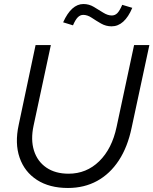

<svg xmlns="http://www.w3.org/2000/svg" viewBox="-20 -924 763 955"><path d="M318 11Q226 11 164 -29Q102 -69 77.5 -140Q53 -211 73 -303L157 -700H233L147 -299Q132 -229 149 -175Q166 -121 210.5 -90.5Q255 -60 321 -60Q410 -60 473.5 -122Q537 -184 560 -293L647 -700H723L635 -290Q615 -193 571 -126Q527 -59 463 -24Q399 11 318 11ZM343 -798 294 -813Q335 -904 395 -904Q423 -904 447 -889.5Q471 -875 493.5 -861Q516 -847 536 -847Q552 -847 563.5 -858.5Q575 -870 588 -900L638 -885Q599 -793 535 -793Q507 -793 482.5 -807Q458 -821 436.5 -835.5Q415 -850 394 -850Q379 -850 367 -838Q355 -826 343 -798Z"/></svg>

Font: Red Hat Display VF
Style: Italic
Weight: 300
Italic angle: -12°
Designer: Pentagram, MCKL
Foundry: Pentagram, MCKL
Version: Version 1.010